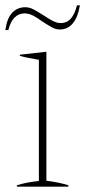

<svg xmlns="http://www.w3.org/2000/svg" viewBox="-23 -696 318 716"><path d="M71 -669Q86 -669 101 -661.5Q116 -654 139 -639Q160 -625 175 -617.5Q190 -610 203 -610Q227 -610 241.5 -627Q256 -644 264 -676H275Q268 -633 249 -609.5Q230 -586 200 -586Q186 -586 173.5 -592.5Q161 -599 136 -615Q116 -630 100 -638Q84 -646 69 -646Q24 -646 8 -584H-3Q3 -628 22.5 -648.5Q42 -669 71 -669ZM40 -5Q73 -16 122 -21V-473Q72 -481 51 -488V-492L150 -503V-22Q203 -15 232 -5V0H40Z"/></svg>

Font: Trirong Thin
Style: Regular
Weight: 250
Designer: Katatrad Team
Foundry: CadsonDemak
Version: Version 1.001